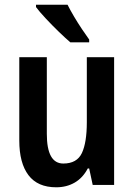

<svg xmlns="http://www.w3.org/2000/svg" viewBox="-20 -786 570 816"><path d="M465 -543V0H374L359 -70H353Q332 -30 297.5 -10Q263 10 219 10Q140 10 101 -41.5Q62 -93 62 -189V-543H179V-217Q179 -91 249 -91Q307 -91 328 -135.5Q349 -180 349 -267V-543ZM267 -766Q278 -744 294.5 -716Q311 -688 328.5 -662Q346 -636 359 -618V-606H279Q259 -623 230 -651Q201 -679 174 -708Q147 -737 133 -756V-766Z"/></svg>

Font: Noto Sans Thai Looped Condensed SemiBold
Style: Regular
Weight: 600
Width: 3
Designer: Sasikarn Vongin, Ben Mitchell
Foundry: The Fontpad Ltd
Version: Version 1.001; ttfautohint (v1.8.4.7-5d5b)